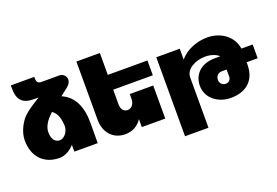

<svg xmlns="http://www.w3.org/2000/svg" viewBox="-123 -1139 2499 1731"><g transform="rotate(-20 1126.0 -273.0)"><path d="M472 -509C493 -525 515 -543 540 -562C621 -624 568 -692 522 -692H345C313 -692 302 -711 302 -739V-757H77V-728C77 -617 121 -569 232 -569H275C216 -533 166 -501 126 -466C76 -423 25 -330 25 -248C25 -90 119 8 269 8C315 8 369 -18 411 -65V0H635L636 -192C637 -352 583 -463 472 -509ZM324 -141C274 -141 250 -184 250 -245C250 -291 278 -346 341 -403C342 -404 343 -405 344 -405C393 -370 406 -315 409 -242C403 -178 358 -141 324 -141Z M1311 -405V-547H931V-757H706V-198C706 -72 785 10 897 10C967 10 1022 -21 1058 -76V0H1283V-317H1058V-276C1058 -223 1032 -188 991 -188C955 -188 931 -217 931 -263V-405Z M2252 -358H2144C2126 -484 2011 -558 1888 -558C1789 -558 1684 -519 1621 -443V-547H1396V211H1621V-271C1621 -355 1721 -402 1812 -402C1866 -402 1917 -383 1941 -358H1889C1751 -358 1677 -274 1677 -171C1677 -44 1790 28 1905 28C2024 28 2146 -29 2146 -205V-226H2252ZM1954 -157C1954 -131 1934 -108 1905 -108C1871 -108 1848 -135 1848 -162C1848 -198 1868 -226 1910 -226H1954Z"/></g></svg>

Font: Montserrat arm Black
Style: Regular
Weight: 900
Designer: Julieta Ulanovsky
Foundry: Julieta Ulanovsky
Version: Version 6.000;PS 006.000;hotconv 1.0.88;makeotf.lib2.5.64775